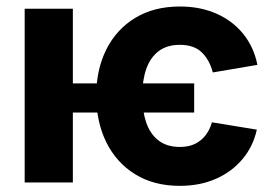

<svg xmlns="http://www.w3.org/2000/svg" viewBox="-20 -573 876 603"><path d="M589.8 -311.1V-219.5H154.1V-311.1ZM788.4 -369.3 648.4 -345.5Q637.8 -385.3 613.5 -408.7Q589.1 -432.2 544.7 -432.2Q504.3 -432.2 478 -412.1Q451.7 -392 439.3 -356.2Q426.8 -320.3 426.8 -272.7Q426.8 -224.8 439.1 -188.6Q451.3 -152.3 477.8 -131.9Q504.3 -111.5 544.7 -111.5Q572.8 -111.5 592.9 -121.4Q612.9 -131.4 626.1 -148.8Q639.2 -166.2 645.6 -188.9L786.6 -165.8Q774.9 -112.9 741.5 -73.2Q708.1 -33.4 658 -11.4Q608 10.7 544.7 10.7Q463.4 10.7 404.5 -25.7Q345.5 -62.1 313.9 -126.2Q282.3 -190.3 282.3 -272.7Q282.3 -354.8 314.1 -418Q345.9 -481.2 404.8 -516.9Q463.8 -552.6 545.1 -552.6Q609 -552.6 660 -530Q710.9 -507.5 744.1 -466.3Q777.3 -425.1 788.4 -369.3ZM208.8 -545.5V0H57.5V-545.5Z"/></svg>

Font: InterMG
Style: Bold
Weight: 700
Designer: Rasmus Andersson
Foundry: rsms
Version: Version 3.019;December 26, 2023;FontCreator 15.0.0.2955 64-b